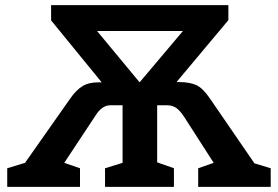

<svg xmlns="http://www.w3.org/2000/svg" viewBox="-20 -724 1078 744"><path d="M8 0V-72L77 -93L252 -342Q274 -374 298.5 -389.5Q323 -405 361 -405H374L178 -645V-704H865V-646L664 -406H674Q714 -406 740 -394.5Q766 -383 793 -343L966 -91L1029 -72V0H748V-72L808 -93L695 -269Q679 -294 664 -305Q649 -316 628 -316H589V-95L654 -72V0H387V-72L455 -93V-316H407Q375 -316 350 -276L229 -93L290 -72V0ZM356 -604 521 -405 689 -604Z"/></svg>

Font: Bitter
Style: Bold
Weight: 700
Designer: Sol Matas, and Bitter project Authors
Foundry: Sol Matas
Version: Version 2.001